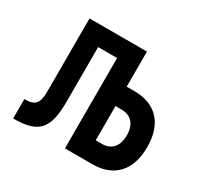

<svg xmlns="http://www.w3.org/2000/svg" viewBox="-118 -657 821 796"><g transform="rotate(30 293.0 -259.0)"><path d="M30.8 0C151.4 0 188 -39.6 188 -171.4V-432.6H278.8V0H410.6C513.2 0 571.8 -63.5 571.8 -174.8C571.8 -286.1 513.2 -349.6 410.6 -349.6H372.6V-517.6H97.7V-168C97.7 -109.9 82 -92.8 30.8 -92.8ZM372.6 -92.8V-256.8H401.9C447.8 -256.8 474.1 -227.1 474.1 -174.8C474.1 -122.6 447.8 -92.8 401.9 -92.8Z"/></g></svg>

Font: Cascadia Code PL
Style: Regular
Weight: 400
Monospace: yes
Designer: Aaron Bell
Foundry: Saja Typeworks
Version: Version 2404.023